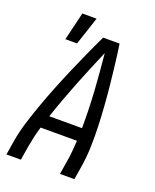

<svg xmlns="http://www.w3.org/2000/svg" viewBox="-150 -902 800 988"><g transform="rotate(20 250.0 -407.5)"><path d="M8 0 20 -74Q29 -130 46.5 -186Q64 -242 84 -297.5Q104 -353 126 -408Q148 -463 171.5 -517.5Q195 -572 219.5 -626.5Q244 -681 270 -735H360Q368 -681 374.5 -626.5Q381 -572 386.5 -517.5Q392 -463 396 -408Q400 -353 402 -297.5Q404 -242 402.5 -186Q401 -130 392 -74L380 0H301L313 -74Q318 -103 320.5 -132Q323 -161 325 -190H126Q117 -161 110.5 -132Q104 -103 99 -74L87 0ZM327 -260Q328 -362 321.5 -462.5Q315 -563 305 -663Q262 -563 222 -462.5Q182 -362 148 -260ZM90 -661 127 -815H205L154 -661Z"/></g></svg>

Font: Iosevka Term Curly Oblique
Style: Regular
Weight: 400
Italic angle: -9°
Designer: Belleve Invis
Foundry: Belleve Invis
Version: Version 32.3.0